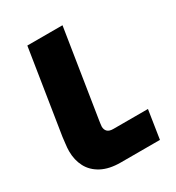

<svg xmlns="http://www.w3.org/2000/svg" viewBox="-169 -804 832 908"><g transform="rotate(-30 247.0 -350.0)"><path d="M224 0Q162 0 120.5 -22Q79 -44 59 -82Q39 -120 39 -168Q39 -186 42 -208.5Q45 -231 46 -243L118 -700H310L235 -224Q234 -215 232.5 -206.5Q231 -198 231 -192Q231 -175 241 -165Q251 -155 273 -155H462L438 0Z"/></g></svg>

Font: MuseoModerno ExtraBold
Style: Italic
Weight: 800
Italic angle: -9°
Designer: Pablo Cosgaya, Héctor Gatti, Marcela Romero, and the Authors of The MuseoModerno Project.
Foundry: Omnibus-Type Team
Version: Version 1.003